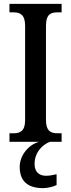

<svg xmlns="http://www.w3.org/2000/svg" viewBox="-20 -734 367 994"><path d="M29 0H183C130 14 82 68 82 130C82 206 126 240 203 240C222 240 254 234 273 224V168C252 173 234 176 218 176C185 176 159 158 159 115C159 52 203 13 239 0H299V-44H277C243 -44 218 -56 218 -112V-601C218 -659 242 -670 277 -670H299V-714H29V-670H51C83 -670 110 -659 110 -601V-111C110 -55 83 -44 51 -44H29Z"/></svg>

Font: Noto Serif Georgian Condensed Medium
Style: Regular
Weight: 500
Width: 3
Designer: Monotype Design Team, Akaki Razmadze
Foundry: Google LLC
Version: Version 2.003